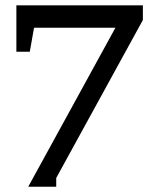

<svg xmlns="http://www.w3.org/2000/svg" viewBox="-20 -691 603 727"><path d="M192.9 -17.1V16.1H86.9L417 -585.9H108.9L92.8 -495.1H42V-670.9H521V-615.2Z"/></svg>

Font: Charis SIL
Style: Regular
Weight: 400
Foundry: SIL International
Version: Version 4.112